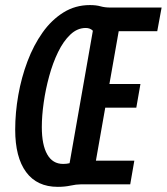

<svg xmlns="http://www.w3.org/2000/svg" viewBox="-20 -723 654 753"><path d="M206.5 9.8Q125 9.8 82.3 -48.3Q39.6 -106.4 39.6 -214.4Q39.6 -281.2 51.8 -350.3Q64 -419.4 87.9 -482.7Q111.8 -545.9 147 -595.5Q182.1 -645 228.8 -674.1Q275.4 -703.1 332.5 -703.1Q357.4 -703.1 374.3 -698.2Q391.1 -693.4 413.6 -693.4H461.9L339.8 0H296.4Q279.3 0 256.6 4.9Q233.9 9.8 206.5 9.8ZM244.6 0 261.2 -92.8H506.8L490.7 0ZM227.5 -80.1Q242.2 -80.1 252.9 -83L344.2 -602.5Q333.5 -613.3 316.4 -613.3Q283.2 -613.3 255.9 -587.4Q228.5 -561.5 207.8 -518.8Q187 -476.1 172.9 -424.3Q158.7 -372.6 151.4 -320.6Q144 -268.6 144 -224.6Q144 -154.8 165.3 -117.4Q186.5 -80.1 227.5 -80.1ZM297.9 -300.8 314 -393.6H530.8L514.6 -300.8ZM350.6 -600.6 366.7 -693.4H613.8L596.7 -600.6Z"/></svg>

Font: Cascadia Code
Style: Italic
Weight: 400
Italic angle: -10°
Designer: Aaron Bell
Foundry: Saja Typeworks
Version: Version 2407.024